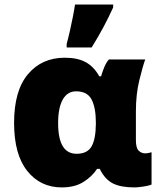

<svg xmlns="http://www.w3.org/2000/svg" viewBox="-20 -815 712 845"><path d="M252 9.8Q157.7 9.8 99.9 -62.7Q42 -135.3 42 -273.9Q42 -416.5 103.3 -488.8Q164.6 -561 265.1 -561Q321.8 -561 357.9 -541Q394 -521 417 -479H424.8Q429.7 -496.1 438 -517.1Q446.3 -538.1 459 -553.2H619.1Q607.9 -522 593 -461.2Q578.1 -400.4 578.1 -324.2V-199.2Q578.1 -163.6 590.3 -151.9Q602.5 -140.1 618.2 -140.1Q625 -140.1 634.3 -141.8Q643.6 -143.6 647 -145V-2.9Q642.1 0 627.9 2.9Q613.8 5.9 597.9 7.8Q582 9.8 570.8 9.8Q511.7 9.8 476.8 -7.8Q441.9 -25.4 418.9 -71.8H407.2Q385.3 -38.1 347.2 -14.2Q309.1 9.8 252 9.8ZM316.9 -138.2Q364.3 -138.2 382.8 -170.4Q401.4 -202.6 401.9 -270V-274.9Q401.9 -340.8 383.1 -377Q364.3 -413.1 314.9 -413.1Q276.4 -413.1 256.1 -376.7Q235.8 -340.3 235.8 -272.9Q235.8 -138.2 316.9 -138.2ZM273.4 -606V-622.1Q279.8 -644.5 286.9 -675.8Q293.9 -707 300.3 -738.8Q306.6 -770.5 310.1 -794.9H478V-782.2Q458.5 -739.3 436 -697Q413.6 -654.8 383.3 -606Z"/></svg>

Font: Open Sans ExtraBold
Style: Regular
Weight: 800
Designer: Monotype Design Team
Foundry: Monotype Imaging Inc.
Version: Version 3.003; ttfautohint (v1.8.4)